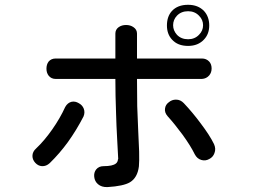

<svg xmlns="http://www.w3.org/2000/svg" viewBox="-20 -800 1040 789"><path d="M209 -559.6Q190.4 -559.6 179.7 -546.9Q170.9 -535.2 170.9 -517.6Q170.9 -501 179.7 -489.3Q190.4 -475.6 209 -475.6H454.1Q454.1 -408.2 457 -333Q458 -289.1 461.9 -219.7L465.8 -146.5L464.8 -145.5Q463.9 -133.8 456.1 -127.9Q442.4 -117.2 406.2 -117.2Q385.7 -117.2 375 -103.5Q365.2 -90.8 367.2 -73.2Q369.1 -54.7 382.8 -43Q397.5 -30.3 421.9 -31.2Q487.3 -35.2 513.7 -50.8Q544.9 -69.3 550.8 -116.2Q552.7 -136.7 551.8 -176.8Q550.8 -202.1 547.9 -264.6Q545.9 -328.1 543.9 -363.3Q543 -423.8 543 -475.6H809.6Q828.1 -476.6 839.8 -490.2Q849.6 -502 849.6 -518.6Q849.6 -536.1 839.8 -546.9Q828.1 -559.6 809.6 -559.6H543V-662.1Q543 -678.7 528.3 -688.5Q515.6 -697.3 498 -697.3Q480.5 -697.3 467.8 -688.5Q454.1 -678.7 454.1 -662.1V-559.6ZM248 -360.4Q226.6 -313.5 194.3 -267.6Q162.1 -221.7 128.9 -190.4Q113.3 -176.8 113.3 -159.2Q113.3 -143.6 125 -130.9Q136.7 -118.2 152.3 -117.2Q169.9 -116.2 184.6 -129.9Q224.6 -168.9 258.8 -215.8Q293.9 -264.6 323.2 -321.3Q330.1 -337.9 324.2 -353.5Q318.4 -368.2 303.7 -376Q289.1 -384.8 274.4 -381.8Q257.8 -377.9 248 -360.4ZM735.4 -376Q721.7 -390.6 703.1 -390.6Q686.5 -390.6 673.8 -379.9Q660.2 -370.1 658.2 -354.5Q655.3 -337.9 668.9 -322.3Q698.2 -290 730.5 -246.1Q763.7 -200.2 780.3 -166Q790 -147.5 807.6 -142.6Q824.2 -137.7 839.8 -146.5Q855.5 -154.3 861.3 -170.9Q868.2 -188.5 859.4 -208Q841.8 -244.1 804.7 -293Q771.5 -337.9 735.4 -376ZM752.9 -780.3Q710 -780.3 686.5 -754.9Q666 -732.4 666 -695.3Q666 -660.2 686.5 -637.7Q710 -611.3 752.9 -611.3Q793.9 -611.3 818.4 -637.7Q839.8 -660.2 839.8 -695.3Q839.8 -731.4 818.4 -754.9Q793.9 -780.3 752.9 -780.3ZM752.9 -753.9Q780.3 -753.9 797.9 -735.4Q814.5 -718.8 814.5 -696.3Q814.5 -673.8 797.9 -657.2Q780.3 -638.7 752.9 -638.7Q724.6 -638.7 707 -657.2Q691.4 -674.8 691.4 -696.3Q691.4 -718.8 707 -735.4Q724.6 -753.9 752.9 -753.9Z"/></svg>

Font: GungsuhChe
Style: Regular
Weight: 400
Monospace: yes
Version: Version 2.21